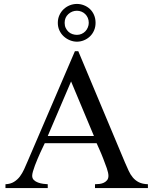

<svg xmlns="http://www.w3.org/2000/svg" viewBox="-20 -956 780 976"><path d="M462.9 0V-19.5Q474.1 -19.5 486.1 -21Q498 -22.5 508.1 -27.3Q518.1 -32.2 524.7 -40.5Q531.2 -48.8 531.2 -62.5Q531.2 -76.2 523.2 -100.1Q515.1 -124 504.9 -149.4Q495.1 -174.8 485.1 -196.8Q475.1 -218.8 471.2 -228H207.5Q204.6 -222.7 199.2 -210.4L186 -182.6L171.4 -149.4Q164.1 -131.8 157.7 -115.2Q151.4 -98.6 147.5 -84.7Q143.6 -70.8 143.6 -62.5Q143.6 -49.3 152.1 -41Q160.6 -32.7 173.3 -28.1Q186 -23.4 199.5 -21.7Q212.9 -20 222.7 -19.5V0H7.8V-19.5Q33.2 -20.5 51 -31.5Q68.8 -42.5 81.1 -58.8Q93.3 -75.2 102.5 -95.2Q111.8 -115.2 120.1 -135.3L360.8 -695.8H377.9L614.7 -131.3Q624.5 -107.9 633.8 -88.4Q642.6 -68.8 655.3 -53.7Q668 -38.6 686 -29.5Q704.1 -20.5 731.9 -19.5V0ZM341.3 -542 222.7 -264.6H457.5ZM465.8 -839.8Q465.8 -818.8 458 -801Q450.2 -783.2 436.8 -770.5Q423.3 -757.8 406.2 -751Q389.2 -744.1 371.1 -744.1Q353.5 -744.1 336.2 -751Q318.8 -757.8 304.7 -770.5Q290.5 -783.2 282.2 -801Q273.9 -818.8 273.9 -839.8Q273.9 -861.3 282 -878.9Q290 -896.5 303.5 -909.2Q316.9 -921.9 334.5 -929Q352.1 -936 371.1 -936Q389.2 -936 406.2 -929.4Q423.3 -922.9 436.8 -910.4Q450.2 -897.9 458 -879.9Q465.8 -861.8 465.8 -839.8ZM431.2 -839.8Q431.2 -854 426.3 -865.2Q421.4 -876.5 413.1 -884.5Q404.8 -892.6 393.8 -897Q382.8 -901.4 371.1 -901.4Q346.2 -901.4 327.4 -884.3Q308.6 -867.2 308.6 -839.8Q308.6 -825.2 314 -814Q319.3 -802.7 327.9 -794.7Q336.4 -786.6 347.9 -782.7Q359.4 -778.8 371.1 -778.8Q383.8 -778.8 394.8 -783.7Q405.8 -788.6 413.8 -796.9Q421.9 -805.2 426.5 -816.7Q431.2 -828.1 431.2 -839.8Z"/></svg>

Font: Simplified Naskh
Style: Regular
Weight: 400
Designer: SIL International
Foundry: Arabeyes
Version: 1.02_alpha